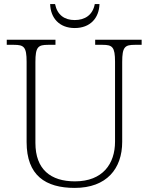

<svg xmlns="http://www.w3.org/2000/svg" viewBox="-20 -908 727 938"><path d="M345 -771C421 -771 464 -820 466 -888H443C433 -834 394 -810 345 -810C296 -810 260 -834 249 -888H225C227 -820 270 -771 345 -771ZM345 10C501 10 577 -84 577 -215V-605C577 -679 590 -689 639 -689H672V-714H445V-689H481C529 -689 542 -679 542 -606V-216C542 -108 482 -22 346 -22C228 -22 153 -80 153 -210V-605C153 -679 166 -689 215 -689H251V-714H13V-689H48C97 -689 110 -679 110 -606V-214C110 -51 202 10 345 10Z"/></svg>

Font: Noto Serif Ethiopic ExtraLight
Style: Regular
Weight: 200
Designer: Monotype Design Team
Foundry: Monotype Imaging Inc.
Version: Version 2.102